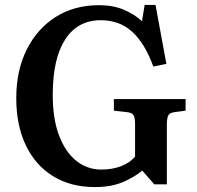

<svg xmlns="http://www.w3.org/2000/svg" viewBox="-20 -745 798 779"><path d="M365 14Q267 14 195.5 -30Q124 -74 85 -155Q46 -236 46 -347Q46 -459 88.5 -544Q131 -629 206.5 -676.5Q282 -724 382 -724Q439 -724 482.5 -705.5Q526 -687 556 -659L567 -725H611L655 -486L602 -475Q569 -567 517.5 -615Q466 -663 389 -663Q295 -663 244.5 -585Q194 -507 194 -360Q194 -263 219.5 -195.5Q245 -128 289.5 -92.5Q334 -57 391 -57Q435 -57 470.5 -70.5Q506 -84 528 -109V-242Q528 -266 522 -277Q516 -288 495 -290L442 -296V-343H733V-296L688 -290Q669 -288 663 -277Q657 -266 657 -239V3H606L557 -53Q525 -26 478 -6Q431 14 365 14Z"/></svg>

Font: Literata 36pt SemiBold
Style: Regular
Weight: 600
Designer: Latin by Veronika Burian and Jose Scaglione. Greek by Irene Vlachou. Cyrillic by Vera Evstafieva.
Foundry: TypeTogether
Version: Version 3.002